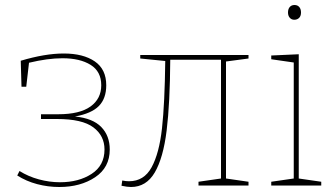

<svg xmlns="http://www.w3.org/2000/svg" viewBox="-20 -742 1337 768"><path d="M419 -144Q419 -72 360.5 -33Q302 6 217 6Q172 6 128.5 -5.5Q85 -17 49 -40L58 -58Q93 -36 135.5 -24.5Q178 -13 220 -13Q295 -13 346.5 -46.5Q398 -80 398 -144Q398 -199 353.5 -232.5Q309 -266 208 -266H144V-285H213Q299 -285 342 -316Q385 -347 385 -401Q385 -456 342.5 -482.5Q300 -509 230 -509Q171 -509 96 -491L85 -395H66L63 -499Q160 -528 235 -528Q313 -528 359 -496.5Q405 -465 405 -401Q405 -348 375.5 -318Q346 -288 280 -276Q351 -269 385 -234Q419 -199 419 -144Z M974 -508 884 -496V-28L974 -15V0H774V-15L864 -28V-503H661Q660 -329 646.5 -219.5Q633 -110 599 -52Q565 6 504 6Q489 6 466 1L469 -20Q483 -17 496 -17Q556 -17 586.5 -73Q617 -129 628 -229Q639 -329 641 -498L541 -508V-522H974Z M1175 -525V-28L1265 -15V0H1065V-15L1155 -28V-492L1065 -505V-520ZM1132 -692Q1132 -706 1139 -714Q1146 -722 1158 -722Q1170 -722 1177 -714Q1184 -706 1184 -692Q1184 -678 1176.5 -670.5Q1169 -663 1157 -663Q1146 -663 1139 -671Q1132 -679 1132 -692Z"/></svg>

Font: Bitter Pro Thin
Style: Regular
Weight: 250
Designer: Sol Matas, and Bitter project Authors
Foundry: Sol Matas
Version: Version 1.010